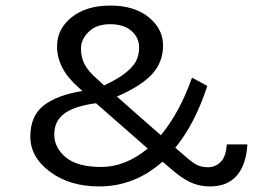

<svg xmlns="http://www.w3.org/2000/svg" viewBox="-20 -659 956 690"><path d="M276 -332 262 -345Q185 -412 185 -492Q185 -555 237.5 -597Q290 -639 376.5 -639Q463 -639 514.5 -597Q566 -555 566 -495.5Q566 -436 527 -393Q488 -350 400 -312L558 -173Q626 -255 670 -380L725 -350Q680 -213 610 -128L653 -91Q673 -74 688.5 -66Q704 -58 728.5 -58Q753 -58 772.5 -76.5Q792 -95 795 -140H869Q865 -68 831.5 -28.5Q798 11 734 11Q695 11 662 -5Q629 -21 590 -56L564 -78Q464 11 336 11Q231 11 160 -41.5Q89 -94 89 -168Q89 -242 136.5 -279.5Q184 -317 276 -332ZM511 -125 325 -288Q248 -278 211.5 -251Q175 -224 175 -176Q175 -128 216.5 -93.5Q258 -59 344 -59Q430 -59 511 -125ZM327 -377 354 -352Q458 -400 474 -452Q480 -469 480 -488Q480 -524 452.5 -548Q425 -572 375.5 -572Q326 -572 298.5 -544.5Q271 -517 271 -485Q271 -453 284 -428Q297 -403 327 -377Z"/></svg>

Font: Karmilla
Style: Regular
Weight: 400
Designer: Jonathan Pinhorn
Version: Version 1.000